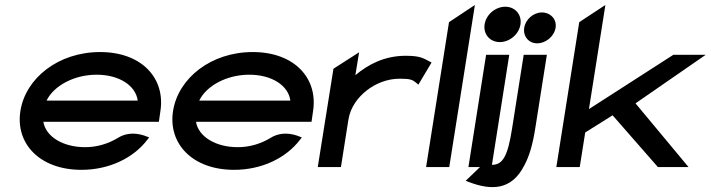

<svg xmlns="http://www.w3.org/2000/svg" viewBox="-20 -671 2854 771"><path d="M62 -226C41 -95 139 11 307 11C419 11 516 -37 571 -109L579 -119L569 -123C568 -123 508 -152 453 -117C415 -94 370 -80 322 -80C233 -80 164 -122 154 -182H618L624 -224C645 -356 550 -462 382 -462C214 -462 83 -357 62 -226ZM167 -267C196 -327 278 -371 368 -371C458 -371 525 -328 533 -267Z M675 -226C654 -95 752 11 920 11C1032 11 1129 -37 1184 -109L1192 -119L1182 -123C1181 -123 1121 -152 1066 -117C1028 -94 983 -80 935 -80C846 -80 777 -122 767 -182H1231L1237 -224C1258 -356 1163 -462 995 -462C827 -462 696 -357 675 -226ZM780 -267C809 -327 891 -371 981 -371C1071 -371 1138 -328 1146 -267Z M1256 0H1349L1379 -190C1387 -241 1418 -281 1454 -309C1487 -334 1532 -355 1586 -355C1630 -355 1637 -350 1652 -338L1660 -331L1713 -420L1705 -424C1680 -437 1668 -447 1609 -447C1525 -447 1459 -413 1407 -369L1422 -461L1319 -395Z M1691 0H1784L1887 -651L1783 -582Z M1926 -573C1920 -533 1948 -502 1987 -502C2026 -502 2064 -533 2070 -573C2076 -613 2048 -644 2009 -644C1970 -644 1932 -613 1926 -573ZM1861 0H1954L2025 -451H1932Z M1850 55 1863 60C1950 93 2034 96 2086 -8C2105 -43 2119 -90 2129 -153L2176 -451H2083L2036 -153C2019 -46 2000 -9 1955 -9C1947 -9 1939 -11 1928 -13L1922 -14ZM2085 -559C2080 -525 2103 -497 2137 -497C2171 -497 2205 -524 2211 -559C2217 -594 2190 -621 2156 -621C2122 -621 2090 -593 2085 -559Z M2214 0H2308L2330 -139L2440 -208L2622 0H2745L2532 -256L2814 -451H2684L2345 -233L2411 -651L2306 -582Z"/></svg>

Font: Charger Pro
Style: ExBdSuExtObl
Weight: 400
Designer: Jasper
Foundry: Cannot Into Space Fonts
Version: Version 1.09